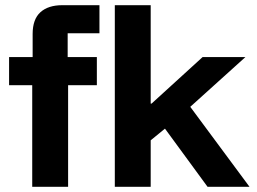

<svg xmlns="http://www.w3.org/2000/svg" viewBox="-20 -720 990 740"><path d="M104.2 0V-391.7H15V-500H105.8V-589.2Q105.8 -645.8 135.8 -672.9Q165.8 -700 220 -700H363.3V-591.7H240.8V-500H353.3V-391.7H242.5V0Z M422.5 0V-700H560.8V-320.8H564.2L760.8 -500H925.8L713.3 -308.3L941.7 0H780L615.8 -224.2L560.8 -179.2V0Z"/></svg>

Font: Funnel Display Light
Style: Bold
Weight: 700
Version: Version 1.000